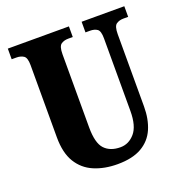

<svg xmlns="http://www.w3.org/2000/svg" viewBox="-130 -828 902 951"><g transform="rotate(-20 321.0 -352.0)"><path d="M330 10Q261 10 207 -13Q153 -36 122.5 -86Q92 -136 92 -218V-599Q92 -638 76.5 -648Q61 -658 39 -658H14V-714H336V-658H312Q290 -658 274.5 -647.5Q259 -637 259 -595V-210Q259 -127 288.5 -95.5Q318 -64 372 -64Q416 -64 447.5 -100.5Q479 -137 479 -216V-599Q479 -638 464.5 -648Q450 -658 427 -658H403V-714H628V-658H603Q581 -658 565.5 -647.5Q550 -637 550 -595V-214Q550 -147 528 -96.5Q506 -46 457.5 -18Q409 10 330 10Z"/></g></svg>

Font: Noto Serif Bengali ExtraCondensed Black
Style: Regular
Weight: 900
Width: 2
Designer: Juan Bruce, Universal Thirst, Indian Type Foundry and the Monotype Design Team.
Foundry: Monotype Imaging Inc.
Version: Version 2.003; ttfautohint (v1.8.4.7-5d5b)